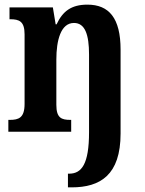

<svg xmlns="http://www.w3.org/2000/svg" viewBox="-20 -568 624 828"><path d="M273 240H289C412 240 500 187 500 8V-354C500 -490 450 -548 357 -548C287 -548 250 -519 224 -463H220L208 -536H21V-485H24C63 -485 86 -476 86 -420V-120C86 -60 61 -51 22 -51H16V0H287V-51H284C245 -51 223 -59 223 -116V-311C223 -394 242 -469 299 -469C347 -469 364 -418 364 -333V2C364 140 332 181 278 181H273Z"/></svg>

Font: Noto Serif Condensed
Style: Bold
Weight: 700
Width: 3
Designer: Monotype Design Team
Foundry: Monotype Imaging Inc.
Version: Version 2.015